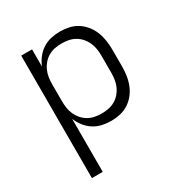

<svg xmlns="http://www.w3.org/2000/svg" viewBox="-173 -656 946 998"><g transform="rotate(-30 300.0 -156.5)"><path d="M91 215V-520H156V-417Q166 -442 183 -464Q200 -486 223 -501Q246 -516 273 -522Q300 -528 328 -528Q355 -528 382 -522Q409 -516 432 -501Q455 -486 472 -464.5Q489 -443 499 -417.5Q509 -392 513 -364.5Q517 -337 517 -310V-210Q517 -183 513 -155.5Q509 -128 499 -102.5Q489 -77 472 -55.5Q455 -34 432 -19Q409 -4 382 2Q355 8 328 8Q300 8 273 2Q246 -4 223 -19Q200 -34 183 -56Q166 -78 156 -103V215ZM304 -50Q325 -50 345.5 -54Q366 -58 384 -68.5Q402 -79 415.5 -94.5Q429 -110 437.5 -129Q446 -148 449 -168.5Q452 -189 452 -210V-310Q452 -331 449 -351.5Q446 -372 437.5 -391Q429 -410 415.5 -425.5Q402 -441 384 -451.5Q366 -462 345.5 -466Q325 -470 304 -470Q283 -470 262.5 -466Q242 -462 224 -451.5Q206 -441 192.5 -425.5Q179 -410 170.5 -391Q162 -372 159 -351.5Q156 -331 156 -310V-210Q156 -189 159 -168.5Q162 -148 170.5 -129Q179 -110 192.5 -94.5Q206 -79 224 -68.5Q242 -58 262.5 -54Q283 -50 304 -50Z"/></g></svg>

Font: Iosevka Light Extended
Style: Regular
Weight: 300
Width: 7
Monospace: yes
Designer: Belleve Invis
Foundry: Belleve Invis
Version: Version 32.5.0; ttfautohint (v1.8.4)